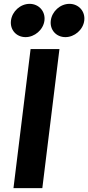

<svg xmlns="http://www.w3.org/2000/svg" viewBox="-20 -968 459 998"><path d="M37 -861C31 -813 65 -775 113 -775C160 -775 205 -813 211 -861C217 -910 181 -948 134 -948C86 -948 43 -909 37 -861ZM244 -861C238 -813 272 -775 320 -775C367 -775 412 -813 418 -861C424 -910 388 -948 341 -948C293 -948 250 -909 244 -861ZM200 10 289 -713H139L50 10Z"/></svg>

Font: Bluebird
Style: SfBdNrwObl
Weight: 700
Designer: Jasper
Foundry: Cannot Into Space Fonts
Version: Version 0.98